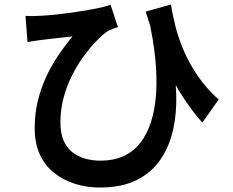

<svg xmlns="http://www.w3.org/2000/svg" viewBox="-20 -778 1040 858"><path d="M744 -758Q751 -711 764.5 -658.5Q778 -606 801.5 -551Q825 -496 862.5 -440.5Q900 -385 957 -333L884 -230Q830 -291 784.5 -365Q739 -439 701.5 -529Q664 -619 631 -726ZM94 -707Q120 -705 150 -707Q185 -708 230.5 -713Q276 -718 323 -725Q370 -732 410.5 -740Q451 -748 474 -757L507 -657Q497 -654 482.5 -648.5Q468 -643 457 -636Q436 -621 409.5 -593.5Q383 -566 355 -528Q327 -490 303 -443Q279 -396 264.5 -342.5Q250 -289 250 -230Q250 -184 263.5 -151.5Q277 -119 302 -99Q327 -79 359.5 -69.5Q392 -60 428 -60Q544 -60 606 -138.5Q668 -217 677.5 -360.5Q687 -504 644 -696L749 -520Q765 -438 767.5 -355Q770 -272 753.5 -198Q737 -124 697.5 -65.5Q658 -7 591 26.5Q524 60 426 60Q366 60 313.5 43Q261 26 220.5 -6.5Q180 -39 157.5 -89Q135 -139 135 -205Q135 -269 148.5 -325Q162 -381 185 -431.5Q208 -482 238.5 -527.5Q269 -573 304 -615Q283 -613 255.5 -610Q228 -607 203 -604Q178 -601 162 -599Q146 -597 132.5 -595Q119 -593 103 -590Z"/></svg>

Font: Noto Sans HK SemiBold
Style: Regular
Weight: 600
Version: Version 2.004-H2;hotconv 1.0.118;makeotfexe 2.5.65603